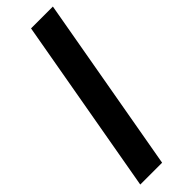

<svg xmlns="http://www.w3.org/2000/svg" viewBox="-276 -730 839 839"><g transform="rotate(-45 143.5 -310.0)"><path d="M7 100 152 -720H287L142 100Z"/></g></svg>

Font: DM Sans 17pt
Style: Bold Italic
Weight: 700
Italic angle: -10°
Version: Version 4.004;gftools[0.9.30]